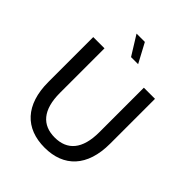

<svg xmlns="http://www.w3.org/2000/svg" viewBox="-248 -1054 1207 1207"><g transform="rotate(45 355.5 -450.0)"><path d="M356 8C526 8 630 -98 630 -301V-700H531V-304C531 -153 467 -82 356 -82C245 -82 181 -153 181 -304V-700H81V-301C81 -98 185 8 356 8ZM401 -779 332 -908H258L338 -779Z"/></g></svg>

Font: Chess Sans Medium
Style: Regular
Weight: 500
Designer: Wolf Bōese
Foundry: Wolf Bōese
Version: Version 7.223;Glyphs 3.3 (3306)